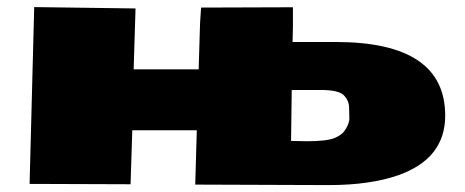

<svg xmlns="http://www.w3.org/2000/svg" viewBox="-20 -523 1319 545"><path d="M850.1 -122.1Q907.2 -122.1 929.4 -131.1Q951.7 -140.1 961.7 -157.2Q971.7 -174.3 971.7 -186.5Q971.7 -198.7 970.9 -218.5Q970.2 -238.3 955.6 -252.9Q940.9 -267.6 890.1 -267.6H808.1L806.2 -123ZM933.1 -403.8Q1243.7 -403.8 1243.7 -194.8Q1243.7 -72.3 1109.9 -25.4Q1031.2 2 915.5 2.4L534.2 1L538.6 -153.3H355.5L350.6 0L64 -1L77.1 -502.9L364.7 -499L359.4 -326.2H543.9L547.9 -458.5L550.8 -501.5L811.5 -502.4V-449.7L810.5 -403.8Z"/></svg>

Font: Seymour One
Style: Book
Weight: 400
Designer: vernon adams
Foundry: vernon adams
Version: Version 1.000; ttfautohint (v0.93) -l 8 -r 50 -G 200 -x 0 -w